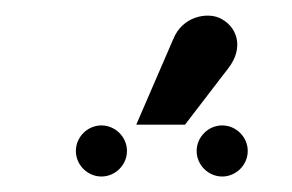

<svg xmlns="http://www.w3.org/2000/svg" viewBox="-20 -892 377 248"><path d="M111 -664C129 -664 144 -679 144 -697C144 -715 129 -730 111 -730C93 -730 78 -715 78 -697C78 -679 93 -664 111 -664ZM267 -664C285 -664 300 -679 300 -697C300 -715 285 -730 267 -730C249 -730 234 -715 234 -697C234 -679 249 -664 267 -664ZM219 -731 275 -804C296 -831 286 -859 263 -869C247 -876 216 -871 204 -842L156 -731Z"/></svg>

Font: Advent Pro
Style: SemiBold
Weight: 600
Designer: Andreas Kalpakidis
Foundry: Andreas Kalpakidis
Version: Version 2.002 2008